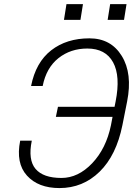

<svg xmlns="http://www.w3.org/2000/svg" viewBox="-20 -909 660 938"><path d="M131.8 -488.8Q154.8 -604.5 230 -663.1Q305.2 -721.7 417 -721.7Q522 -721.7 575 -635.5Q627.9 -549.3 601.1 -413.6L578.1 -297.9Q548.3 -149.9 466.6 -70.1Q384.8 9.8 270.5 9.8Q167 9.8 111.8 -51Q56.6 -111.8 78.6 -221.7H135.3Q116.2 -127.9 153.8 -83.7Q191.4 -39.6 280.3 -39.6Q361.8 -39.6 430.2 -111.3Q498.5 -183.1 522 -296.9L529.8 -337.9H252.9L263.2 -387.2H539.6L544.9 -413.6Q569.3 -537.1 532.5 -604.5Q495.6 -671.9 406.7 -671.9Q324.7 -671.9 265.4 -624.8Q206.1 -577.6 188.5 -488.8ZM585.9 -812H505.9L518.1 -888.7H598.1ZM373 -812H292.5L304.7 -888.7H385.3Z"/></svg>

Font: Franko
Style: Light Italic
Weight: 300
Designer: Google
Version: Version 1.200310; 2013